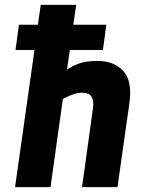

<svg xmlns="http://www.w3.org/2000/svg" viewBox="-20 -771 600 791"><path d="M42 0 122 -565H44L58 -669H136L148 -751H294L282 -669H418L404 -565H268L256 -485Q290 -506 317.5 -513Q345 -520 381 -520Q450 -520 488 -478.5Q526 -437 513 -345L464 0H318L363 -325Q372 -389 320 -389Q299 -389 280 -382Q261 -375 239 -363L188 0Z"/></svg>

Font: Finlandica
Style: Bold Italic
Weight: 700
Italic angle: -8°
Designer: Niklas Ekholm, Juho Hiilivirta, Jaakko Suomalainen
Foundry: Helsinki Type Studio
Version: Version 1.064; ttfautohint (v1.8.4.7-5d5b)